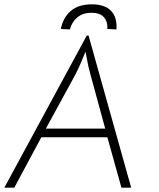

<svg xmlns="http://www.w3.org/2000/svg" viewBox="-36 -868 736 887"><path d="M365 -704H373L570 -1H525L460 -234H155L30 -1H-16ZM381 -527Q371 -562 363 -609L359 -629Q356 -622 341.5 -587Q327 -552 313 -525L176 -274H450ZM502 -732 460 -734Q462 -768 444 -788.5Q426 -809 387 -809Q346 -809 320.5 -787Q295 -765 287 -732L245 -734Q255 -786 290.5 -817Q326 -848 388 -848Q448 -848 477 -818Q506 -788 502 -732Z"/></svg>

Font: Bellota Text Light
Style: Italic
Weight: 300
Italic angle: -7.5°
Designer: Kemie Guaida
Foundry: Kemie Guaida
Version: Version 4.001